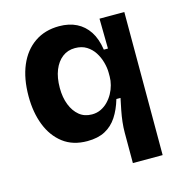

<svg xmlns="http://www.w3.org/2000/svg" viewBox="-105 -634 849 897"><g transform="rotate(-15 319.5 -185.5)"><path d="M428 168V21Q428 -4 431 -30.5Q434 -57 439.5 -85Q445 -113 451 -141H431Q417 -93 394 -58Q371 -23 336 -4.5Q301 14 250 14Q180 14 133 -22Q86 -58 62 -119.5Q38 -181 38 -259Q38 -345 64.5 -407.5Q91 -470 141 -504.5Q191 -539 260 -539Q308 -539 344 -521Q380 -503 403 -468Q426 -433 434 -379H454L452 -524H572V-263V168ZM303 -101Q327 -101 346.5 -110.5Q366 -120 381 -135.5Q396 -151 406.5 -170Q417 -189 422.5 -210Q428 -231 428 -250V-269Q428 -293 420.5 -320Q413 -347 398.5 -369.5Q384 -392 361 -406.5Q338 -421 305 -421Q270 -421 244 -401Q218 -381 203.5 -345Q189 -309 189 -259Q189 -213 203 -177.5Q217 -142 242 -121.5Q267 -101 303 -101Z"/></g></svg>

Font: Bricolage Grotesque 96pt ExtraBold
Style: Bold
Weight: 700
Version: Version 1.001;gftools[0.9.33.dev8+g029e19f]